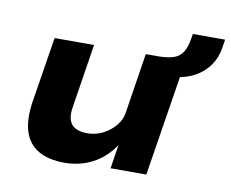

<svg xmlns="http://www.w3.org/2000/svg" viewBox="-72 -713 979 815"><g transform="rotate(10 417.5 -305.5)"><path d="M253 11Q185 11 141 -14.5Q97 -40 80.5 -91.5Q64 -143 76 -221L121 -503H291L248 -229Q242 -196 249 -173Q256 -150 276 -139.5Q296 -129 328 -129Q363 -129 394.5 -145Q426 -161 447.5 -187Q469 -213 473 -241L514 -503H685L605 0H451L467 -103Q429 -46 374 -17.5Q319 11 253 11ZM653 -429 569 -488 571 -503Q611 -504 635.5 -512.5Q660 -521 673.5 -543Q687 -565 693 -604L696 -622H835L829 -585Q823 -543 799 -509Q775 -475 737.5 -454.5Q700 -434 653 -429Z"/></g></svg>

Font: Nunito Sans 7pt SemiExpanded ExtraBold
Style: Italic
Weight: 800
Width: 6
Italic angle: -9°
Designer: Vernon Adams
Foundry: Vernon Adams
Version: Version 3.101;gftools[0.9.27]